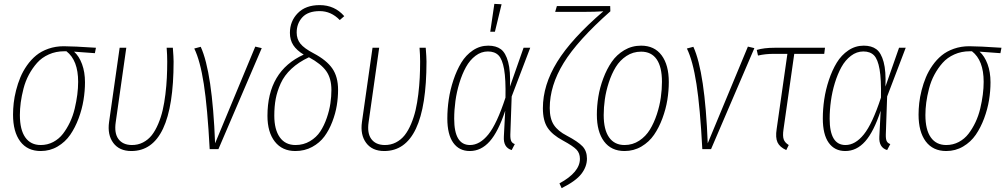

<svg xmlns="http://www.w3.org/2000/svg" viewBox="-20 -765 5158 985"><path d="M189 9.8Q120.6 9.8 83.7 -39.6Q46.9 -88.9 46.9 -176.8Q46.9 -205.6 50.3 -236.3Q53.7 -267.1 62.5 -301.8Q71.3 -336.4 84.5 -368.2Q97.7 -399.9 118.4 -429.4Q139.2 -459 165.3 -480.5Q191.4 -502 228 -514.9Q264.6 -527.8 307.1 -527.8Q355 -527.8 472.2 -520L466.8 -492.2L359.9 -500Q385.7 -477.1 400.9 -436Q416 -395 416 -342.8Q416 -298.3 408.4 -251.7Q400.9 -205.1 383.3 -157.7Q365.7 -110.4 340.3 -73.5Q314.9 -36.6 275.6 -13.4Q236.3 9.8 189 9.8ZM189 -21Q223.6 -21 253.2 -36.6Q282.7 -52.2 303 -78.6Q323.2 -105 338.9 -137.9Q354.5 -170.9 363.3 -208Q372.1 -245.1 376.5 -279.3Q380.9 -313.5 380.9 -345.2Q380.9 -455.6 320.8 -502H310.1Q266.6 -502 230.5 -485.8Q194.3 -469.7 170.2 -442.4Q146 -415 128.2 -381.8Q110.4 -348.6 100.6 -310.5Q90.8 -272.5 86.4 -239.3Q82 -206.1 82 -174.8Q82 -99.6 109.6 -60.3Q137.2 -21 189 -21Z M866.7 -520Q870.6 -470.2 870.6 -449.2Q870.6 9.8 653.8 9.8Q592.3 9.8 561.3 -31.7Q530.3 -73.2 539.6 -139.2L593.8 -520H627.9L573.7 -138.2Q565.4 -82 587.4 -52Q609.4 -22 654.8 -21Q687 -20.5 713.6 -34.2Q740.2 -47.9 758.8 -71.5Q777.3 -95.2 791.7 -129.4Q806.2 -163.6 814.7 -200.4Q823.2 -237.3 828.6 -281.7Q834 -326.2 835.9 -366Q837.9 -405.8 837.9 -449.2Q837.9 -482.4 835 -520Z M1009.8 -524.9Q1069.3 -394.5 1083.5 -29.8L1289.6 -525.9L1322.8 -518.1L1100.6 0H1055.7Q1044.4 -213.4 1025.6 -334Q1006.8 -454.6 976.6 -516.1Z M1620.1 -738.8Q1696.8 -738.8 1746.1 -682.1L1723.1 -662.1Q1678.7 -708 1620.1 -708Q1560.5 -708 1531.2 -676.3Q1502 -644.5 1502 -598.1Q1502 -564.9 1521 -541Q1540 -517.1 1589.4 -491.2Q1655.3 -456.5 1684.8 -413.8Q1714.4 -371.1 1714.4 -304.2Q1714.4 -264.6 1707.8 -223.9Q1701.2 -183.1 1684.8 -140.4Q1668.5 -97.7 1644.3 -64.9Q1620.1 -32.2 1581.5 -11.2Q1543 9.8 1495.1 9.8Q1427.7 9.8 1389.9 -38.6Q1352.1 -86.9 1352.1 -170.9Q1352.1 -400.4 1538.1 -484.9Q1502 -506.8 1484.6 -533.4Q1467.3 -560.1 1467.3 -596.2Q1467.3 -656.2 1507.6 -697.5Q1547.9 -738.8 1620.1 -738.8ZM1564.9 -471.2Q1511.7 -446.3 1475.1 -412.1Q1438.5 -377.9 1420.2 -337.4Q1401.9 -296.9 1394.5 -257.8Q1387.2 -218.8 1387.2 -171.9Q1387.2 -100.6 1415.3 -60.8Q1443.4 -21 1496.1 -21Q1537.1 -21 1570.3 -40.8Q1603.5 -60.5 1623.3 -90.8Q1643.1 -121.1 1656.5 -160.2Q1669.9 -199.2 1675 -234.6Q1680.2 -270 1680.2 -303.2Q1680.2 -362.8 1653.8 -400.1Q1627.4 -437.5 1564.9 -471.2Z M2164.1 -520Q2168 -470.2 2168 -449.2Q2168 9.8 1951.2 9.8Q1889.6 9.8 1858.6 -31.7Q1827.6 -73.2 1836.9 -139.2L1891.1 -520H1925.3L1871.1 -138.2Q1862.8 -82 1884.8 -52Q1906.7 -22 1952.1 -21Q1984.4 -20.5 2011 -34.2Q2037.6 -47.9 2056.2 -71.5Q2074.7 -95.2 2089.1 -129.4Q2103.5 -163.6 2112.1 -200.4Q2120.6 -237.3 2126 -281.7Q2131.3 -326.2 2133.3 -366Q2135.3 -405.8 2135.3 -449.2Q2135.3 -482.4 2132.3 -520Z M2516.1 -745.1 2553.2 -743.2 2519 -602.1H2495.1ZM2484.9 -530.8Q2524.9 -530.8 2549.6 -512.5Q2574.2 -494.1 2586.9 -447Q2599.6 -399.9 2596.2 -320.8L2666 -520H2700.2L2605 -270L2598.1 -74.2Q2597.7 -50.3 2603.3 -40Q2608.9 -29.8 2621.1 -25.9L2605 4.9Q2561.5 -8.3 2564.9 -64L2571.8 -196.8Q2536.1 -88.9 2492.2 -39.6Q2448.2 9.8 2390.1 9.8Q2335.4 9.8 2305.2 -32.7Q2274.9 -75.2 2274.9 -157.2Q2274.9 -205.1 2282.2 -254.9Q2289.6 -304.7 2306.2 -354.5Q2322.8 -404.3 2346.4 -443.4Q2370.1 -482.4 2406 -506.6Q2441.9 -530.8 2484.9 -530.8ZM2482.9 -501Q2448.7 -501 2419.4 -478.8Q2390.1 -456.5 2370.4 -420.7Q2350.6 -384.8 2336.7 -339.1Q2322.8 -293.5 2316.4 -246.8Q2310.1 -200.2 2310.1 -155.8Q2310.1 -21 2391.1 -21Q2441.4 -21 2485.4 -75.4Q2529.3 -129.9 2573.2 -264.2Q2575.2 -357.9 2566.2 -409.4Q2557.1 -460.9 2537.6 -481Q2518.1 -501 2482.9 -501Z M2861.3 200.2 2850.1 175.8Q2955.1 118.7 2955.1 49.8Q2955.1 21 2937.7 2.7Q2920.4 -15.6 2868.2 -43.9Q2813.5 -73.2 2789.3 -109.6Q2765.1 -146 2765.1 -210Q2765.1 -328.6 2838.4 -447.5Q2911.6 -566.4 3075.2 -707Q3032.2 -704.1 2975.1 -704.1H2828.1L2836.9 -733.9H3110.4L3111.3 -707Q2942.9 -558.1 2871.6 -441.9Q2800.3 -325.7 2800.3 -210.9Q2800.3 -156.2 2821.3 -124.3Q2842.3 -92.3 2888.2 -68.8Q2945.3 -38.6 2968.3 -14.4Q2991.2 9.8 2991.2 48.8Q2991.2 89.8 2962.6 127Q2934.1 164.1 2861.3 200.2Z M3184.1 9.8Q3115.7 9.8 3078.9 -39.6Q3042 -88.9 3042 -176.8Q3042 -221.7 3049.6 -268.6Q3057.1 -315.4 3075 -363Q3092.8 -410.6 3118.2 -447.5Q3143.6 -484.4 3182.6 -507.6Q3221.7 -530.8 3269 -530.8Q3337.4 -530.8 3374.3 -481.2Q3411.1 -431.6 3411.1 -344.2Q3411.1 -299.3 3403.6 -252.4Q3396 -205.6 3378.4 -158Q3360.8 -110.4 3335.4 -73.5Q3310.1 -36.6 3270.8 -13.4Q3231.4 9.8 3184.1 9.8ZM3184.1 -21Q3225.6 -21 3259.3 -43.2Q3293 -65.4 3314.2 -100.1Q3335.4 -134.8 3349.9 -179Q3364.3 -223.1 3370.1 -264.9Q3376 -306.6 3376 -345.2Q3376 -421.4 3348.9 -460.7Q3321.8 -500 3269 -500Q3227.5 -500 3193.8 -477.8Q3160.2 -455.6 3138.9 -420.9Q3117.7 -386.2 3103.3 -341.8Q3088.9 -297.4 3083 -255.6Q3077.1 -213.9 3077.1 -174.8Q3077.1 -99.6 3104.7 -60.3Q3132.3 -21 3184.1 -21Z M3537.1 -524.9Q3596.7 -394.5 3610.8 -29.8L3816.9 -525.9L3850.1 -518.1L3627.9 0H3583Q3571.8 -213.4 3553 -334Q3534.2 -454.6 3503.9 -516.1Z M4054.7 -488.8 3999.5 -101.1Q3994.6 -67.4 4000.5 -50.3Q4006.3 -33.2 4026.4 -21L4013.7 4.9Q3980 -10.3 3968.8 -34.7Q3957.5 -59.1 3964.4 -103L4019.5 -488.8H3950.7Q3905.8 -488.8 3868.7 -480L3862.3 -508.8Q3898.9 -520 3954.6 -520H4212.4L4208.5 -488.8Z M4411.1 -530.8Q4451.2 -530.8 4475.8 -512.5Q4500.5 -494.1 4513.2 -447Q4525.9 -399.9 4522.5 -320.8L4592.3 -520H4626.5L4531.2 -270L4524.4 -74.2Q4523.9 -50.3 4529.5 -40Q4535.2 -29.8 4547.4 -25.9L4531.2 4.9Q4487.8 -8.3 4491.2 -64L4498 -196.8Q4462.4 -88.9 4418.5 -39.6Q4374.5 9.8 4316.4 9.8Q4261.7 9.8 4231.4 -32.7Q4201.2 -75.2 4201.2 -157.2Q4201.2 -205.1 4208.5 -254.9Q4215.8 -304.7 4232.4 -354.5Q4249 -404.3 4272.7 -443.4Q4296.4 -482.4 4332.3 -506.6Q4368.2 -530.8 4411.1 -530.8ZM4409.2 -501Q4375 -501 4345.7 -478.8Q4316.4 -456.5 4296.6 -420.7Q4276.9 -384.8 4262.9 -339.1Q4249 -293.5 4242.7 -246.8Q4236.3 -200.2 4236.3 -155.8Q4236.3 -21 4317.4 -21Q4367.7 -21 4411.6 -75.4Q4455.6 -129.9 4499.5 -264.2Q4501.5 -357.9 4492.4 -409.4Q4483.4 -460.9 4463.9 -481Q4444.3 -501 4409.2 -501Z M4834.5 9.8Q4766.1 9.8 4729.2 -39.6Q4692.4 -88.9 4692.4 -176.8Q4692.4 -205.6 4695.8 -236.3Q4699.2 -267.1 4708 -301.8Q4716.8 -336.4 4730 -368.2Q4743.2 -399.9 4763.9 -429.4Q4784.7 -459 4810.8 -480.5Q4836.9 -502 4873.5 -514.9Q4910.2 -527.8 4952.6 -527.8Q5000.5 -527.8 5117.7 -520L5112.3 -492.2L5005.4 -500Q5031.2 -477.1 5046.4 -436Q5061.5 -395 5061.5 -342.8Q5061.5 -298.3 5054 -251.7Q5046.4 -205.1 5028.8 -157.7Q5011.2 -110.4 4985.8 -73.5Q4960.4 -36.6 4921.1 -13.4Q4881.8 9.8 4834.5 9.8ZM4834.5 -21Q4869.1 -21 4898.7 -36.6Q4928.2 -52.2 4948.5 -78.6Q4968.8 -105 4984.4 -137.9Q5000 -170.9 5008.8 -208Q5017.6 -245.1 5022 -279.3Q5026.4 -313.5 5026.4 -345.2Q5026.4 -455.6 4966.3 -502H4955.6Q4912.1 -502 4876 -485.8Q4839.8 -469.7 4815.7 -442.4Q4791.5 -415 4773.7 -381.8Q4755.9 -348.6 4746.1 -310.5Q4736.3 -272.5 4731.9 -239.3Q4727.5 -206.1 4727.5 -174.8Q4727.5 -99.6 4755.1 -60.3Q4782.7 -21 4834.5 -21Z"/></svg>

Font: Fira Sans Compressed UltraLight
Style: Italic
Weight: 200
Width: 3
Italic angle: -8°
Designer: Carrois Corporate & Edenspiekermann AG
Foundry: Carrois Corporate GbR & Edenspiekermann AG
Version: Version 4.203;PS 004.203;hotconv 1.0.88;makeotf.lib2.5.64775